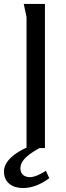

<svg xmlns="http://www.w3.org/2000/svg" viewBox="-47 -748 335 970"><path d="M202 152 185 115C164 128 130 147 105 147C76 147 56 132 56 102C56 57 111 23 153 0H180V-728H73C74 -722 87 -664 87 -662V-2C30 23 -27 66 -27 118C-27 175 16 202 69 202C118 202 164 181 202 152Z"/></svg>

Font: Rosario
Style: Regular
Weight: 400
Designer: Hector Gatti
Foundry: Omnibus Type
Version: Version 1.100